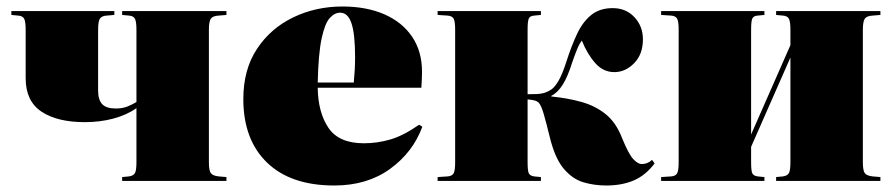

<svg xmlns="http://www.w3.org/2000/svg" viewBox="-20 -557 2755 591"><path d="M356 0V-12L377 -14Q391 -16 395.5 -24.5Q400 -33 400 -58V-224Q370 -203 329 -192Q288 -181 241 -181Q156 -181 107.5 -213.5Q59 -246 59 -316V-465Q59 -490 54.5 -499Q50 -508 36 -509L15 -511V-523H332V-511L308 -509Q293 -508 287.5 -499.5Q282 -491 282 -465V-278Q282 -250 294.5 -236.5Q307 -223 337 -223Q357 -223 373 -229.5Q389 -236 400 -243V-465Q400 -490 395.5 -499Q391 -508 377 -509L356 -511V-523H677V-511L653 -509Q635 -508 629 -499.5Q623 -491 623 -465V-58Q623 -32 629 -24Q635 -16 653 -14L677 -12V0Z M1009 14Q875 14 802 -56.5Q729 -127 729 -252Q729 -343 771 -406.5Q813 -470 882.5 -503.5Q952 -537 1034 -537Q1108 -537 1163 -513Q1218 -489 1248.5 -444Q1279 -399 1279 -336Q1279 -326 1278.5 -314Q1278 -302 1277 -287H958Q959 -211 991 -163.5Q1023 -116 1100 -116Q1141 -116 1181 -127.5Q1221 -139 1270 -173L1280 -167Q1251 -88 1180.5 -37Q1110 14 1009 14ZM958 -303H1069Q1071 -324 1072 -343Q1073 -362 1073 -381Q1073 -452 1062 -485Q1051 -518 1027 -518Q1010 -518 995 -501.5Q980 -485 970 -438.5Q960 -392 958 -303Z M1846 14Q1809 14 1775.5 4Q1742 -6 1715 -38Q1688 -70 1672 -136Q1662 -177 1654 -205Q1646 -233 1638 -241Q1633 -246 1624.5 -248Q1616 -250 1604 -251V-58Q1604 -32 1607.5 -24Q1611 -16 1624 -14L1645 -12V0H1327V-12L1358 -14Q1371 -15 1376 -23Q1381 -31 1381 -57V-466Q1381 -492 1376 -500Q1371 -508 1358 -509L1327 -511V-523H1645V-511L1624 -509Q1611 -508 1607.5 -499.5Q1604 -491 1604 -465V-267Q1618 -267 1632 -267.5Q1646 -268 1658 -272Q1667 -275 1677 -281.5Q1687 -288 1699 -308Q1711 -328 1724 -369Q1739 -416 1756.5 -453Q1774 -490 1800 -511Q1826 -532 1866 -532Q1907 -532 1933 -504Q1959 -476 1959 -436Q1959 -390 1932 -362.5Q1905 -335 1871 -335Q1837 -335 1812.5 -362.5Q1788 -390 1771 -432Q1763 -422 1756 -404.5Q1749 -387 1741 -364Q1728 -322 1712.5 -297Q1697 -272 1677 -262V-260Q1728 -255 1770.5 -243Q1813 -231 1844.5 -205.5Q1876 -180 1894 -134Q1915 -82 1929.5 -67Q1944 -52 1955 -52Q1974 -52 1987 -65L1995 -54Q1967 -17 1930.5 -1.5Q1894 14 1846 14Z M2015 0V-12L2046 -14Q2059 -15 2064 -23Q2069 -31 2069 -57V-466Q2069 -492 2064 -500Q2059 -508 2046 -509L2015 -511V-523H2333V-511L2312 -509Q2299 -508 2295.5 -499.5Q2292 -491 2292 -465V-143L2413 -418V-465Q2413 -490 2408.5 -499Q2404 -508 2390 -509L2369 -511V-523H2690V-511L2666 -509Q2648 -508 2642 -499.5Q2636 -491 2636 -465V-58Q2636 -32 2642 -24Q2648 -16 2666 -14L2690 -12V0H2369V-12L2390 -14Q2404 -16 2408.5 -24.5Q2413 -33 2413 -58V-380L2292 -105V-58Q2292 -32 2295.5 -24Q2299 -16 2312 -14L2333 -12V0Z"/></svg>

Font: Literata 72pt Black
Style: Regular
Weight: 900
Designer: Latin by Veronika Burian and Jose Scaglione. Greek by Irene Vlachou. Cyrillic by Vera Evstafieva.
Foundry: TypeTogether
Version: Version 3.002